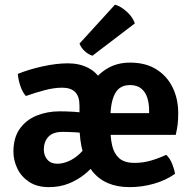

<svg xmlns="http://www.w3.org/2000/svg" viewBox="-20 -774 808 808"><path d="M36.5 -135.5Q36.5 -194.5 63.2 -232Q90 -269.5 134.2 -287.5Q178.5 -305.5 231.5 -305.5Q258.5 -305.5 292.2 -303.5Q326 -301.5 355 -295.5V-210Q330.5 -215.5 299 -217.2Q267.5 -219 243 -219Q203.5 -219 184 -198.8Q164.5 -178.5 164.5 -144.5Q164.5 -119.5 179.2 -102.2Q194 -85 221 -85Q244 -85 268.5 -95.5Q293 -106 315.5 -127Q338 -148 354 -179L382.5 -86.5Q363 -62 334.5 -39.2Q306 -16.5 268.8 -1.5Q231.5 13.5 186 13.5Q135.5 13.5 102.2 -8.8Q69 -31 52.8 -65.2Q36.5 -99.5 36.5 -135.5ZM314.5 -245.5V-330Q314.5 -368.5 296 -386.8Q277.5 -405 242 -405Q207.5 -405 168 -394.5Q128.5 -384 89 -370Q74.5 -386 65.8 -412Q57 -438 55 -463Q101.5 -482 159.8 -494.8Q218 -507.5 265.5 -507.5Q313.5 -507.5 350.5 -488.8Q387.5 -470 408.2 -432.2Q429 -394.5 429 -337.5V-245.5ZM395.5 -206.5V-298H607.5V-309.5Q607.5 -338.5 599.8 -362.8Q592 -387 574.2 -401.5Q556.5 -416 527 -416Q483 -416 463.8 -379.8Q444.5 -343.5 444.5 -273.5V-235.5Q444.5 -195 452 -161.5Q459.5 -128 481.5 -108.2Q503.5 -88.5 546.5 -88.5Q582 -88.5 615.2 -98.2Q648.5 -108 679.5 -122.5Q695 -108 704.2 -85.2Q713.5 -62.5 716.5 -42.5Q679.5 -16 629 -1.2Q578.5 13.5 525.5 13.5Q421 13.5 368 -54.2Q315 -122 314.5 -245.5Q314.5 -294 328 -341Q341.5 -388 368.2 -426.5Q395 -465 435 -487.8Q475 -510.5 527.5 -510.5Q593 -510.5 638 -482.2Q683 -454 706.5 -406Q730 -358 730 -298Q730 -269 727.5 -249.2Q725 -229.5 719.5 -206.5ZM464 -754.5Q489.5 -747 514.2 -724.2Q539 -701.5 547.5 -675.5L369 -539.5Q352.5 -544.5 337 -558.5Q321.5 -572.5 314.5 -590.5Z"/></svg>

Font: Signika Light SemiBold
Style: Regular
Weight: 600
Version: Version 2.003;gftools[0.9.32]